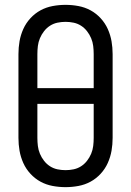

<svg xmlns="http://www.w3.org/2000/svg" viewBox="-20 -763 540 791"><path d="M250 8Q223 8 196.5 3Q170 -2 147 -14.5Q124 -27 105.5 -47Q87 -67 76 -91.5Q65 -116 60.5 -142Q56 -168 56 -195V-540Q56 -567 60.5 -593Q65 -619 76 -643.5Q87 -668 105.5 -688Q124 -708 147 -720.5Q170 -733 196.5 -738Q223 -743 250 -743Q277 -743 303.5 -738Q330 -733 353 -720.5Q376 -708 394.5 -688Q413 -668 424 -643.5Q435 -619 439.5 -593Q444 -567 444 -540V-195Q444 -168 439.5 -142Q435 -116 424 -91.5Q413 -67 394.5 -47Q376 -27 353 -14.5Q330 -2 303.5 3Q277 8 250 8ZM366 -400V-540Q366 -557 364 -573.5Q362 -590 355.5 -605.5Q349 -621 338.5 -634.5Q328 -648 314 -657Q300 -666 283.5 -669.5Q267 -673 250 -673Q233 -673 216.5 -669.5Q200 -666 186 -657Q172 -648 161.5 -634.5Q151 -621 144.5 -605.5Q138 -590 136 -573.5Q134 -557 134 -540V-400ZM250 -62Q267 -62 283.5 -65.5Q300 -69 314 -78Q328 -87 338.5 -100.5Q349 -114 355.5 -129.5Q362 -145 364 -161.5Q366 -178 366 -195V-335H134V-195Q134 -178 136 -161.5Q138 -145 144.5 -129.5Q151 -114 161.5 -100.5Q172 -87 186 -78Q200 -69 216.5 -65.5Q233 -62 250 -62Z"/></svg>

Font: Iosevka Fuck
Style: Regular
Weight: 400
Monospace: yes
Designer: Belleve Invis
Foundry: Belleve Invis
Version: Version 28.0.7; ttfautohint (v1.8.3)